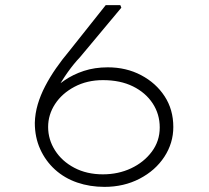

<svg xmlns="http://www.w3.org/2000/svg" viewBox="-20 -720 817 750"><path d="M388 10Q331 10 281.5 -7Q232 -24 195 -57.5Q158 -91 137 -137.5Q116 -184 116 -240Q117 -277 127.5 -312.5Q138 -348 156.5 -383.5Q175 -419 199 -453.5Q223 -488 250 -520L393 -700H450L454 -690L292 -496Q269 -472 245 -438.5Q221 -405 197.5 -361.5Q174 -318 153 -265L136 -299Q148 -327 172.5 -354.5Q197 -382 231 -405.5Q265 -429 307.5 -443Q350 -457 401 -457Q473 -457 531 -426.5Q589 -396 623 -344Q657 -292 657 -224Q657 -161 622 -107.5Q587 -54 525.5 -22Q464 10 388 10ZM382 -39Q442 -39 492 -62.5Q542 -86 573 -127.5Q604 -169 604 -222Q604 -274 576.5 -316Q549 -358 499.5 -382.5Q450 -407 382 -407Q320 -407 271 -381Q222 -355 195 -313.5Q168 -272 168 -224Q168 -175 195 -132.5Q222 -90 270.5 -64.5Q319 -39 382 -39Z"/></svg>

Font: Lexend Tera ExtraLight
Style: Regular
Weight: 250
Designer: Bonnie Shaver-Troup, Thomas Jockin
Foundry: Lexend
Version: Version 1.007